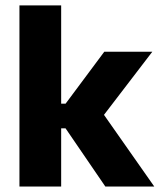

<svg xmlns="http://www.w3.org/2000/svg" viewBox="-20 -680 583 700"><path d="M542.4 0H364L219 -212.1H179.2V-302.1H219.2L360.2 -491.4H535.3L348.4 -247.3V-276.5ZM203 0H50.9V-660.3H203Z"/></svg>

Font: Anek Kannada Medium
Style: Regular
Weight: 500
Designer: Vaishnavi Murthy, Maithili Shingre (Kannada) & Yesha Goshar (Latin)
Foundry: Ek Type
Version: Version 1.003